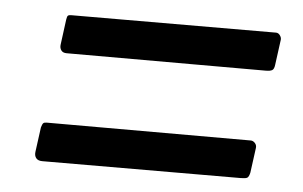

<svg xmlns="http://www.w3.org/2000/svg" viewBox="-34 -558 633 401"><g transform="rotate(5 282.5 -357.0)"><path d="M534 -445Q533 -436 529 -433.5Q525 -431 515 -431H98Q90 -431 86.5 -436Q83 -441 84 -448L91 -501Q92 -508 94 -509.5Q96 -511 101 -511L530 -512Q535 -512 538.5 -507Q542 -502 541 -497ZM502 -216Q500 -207 496.5 -205Q493 -203 483 -203L67 -202Q58 -202 54 -207Q50 -212 51 -220L58 -272Q60 -279 62 -281Q64 -283 69 -283H497Q502 -283 506 -278.5Q510 -274 509 -268Z"/></g></svg>

Font: Libre Franklin Medium
Style: Italic
Weight: 500
Italic angle: -8°
Designer: Pablo Impallari, Rodrigo Fuenzalida, Nhung Nguyen
Foundry: Impallari Type
Version: Version 3.000